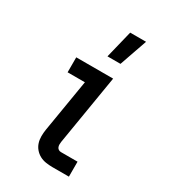

<svg xmlns="http://www.w3.org/2000/svg" viewBox="-186 -844 822 933"><g transform="rotate(30 225.0 -377.5)"><path d="M262 0Q243 0 224.5 -3Q206 -6 190.5 -14.5Q175 -23 163.5 -36.5Q152 -50 146.5 -67Q141 -84 141 -103Q141 -122 144 -141L193 -436H96V-520H303L238 -127Q237 -120 237 -112.5Q237 -105 239.5 -98.5Q242 -92 248 -88Q254 -84 262 -84H355V0ZM225 -600 263 -755H352L298 -600Z"/></g></svg>

Font: Iosevka Etoile Medium
Style: Italic
Weight: 500
Italic angle: -9°
Designer: Belleve Invis
Foundry: Belleve Invis
Version: Version 22.1.2; ttfautohint (v1.8.4)